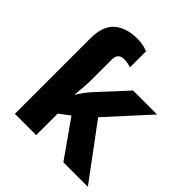

<svg xmlns="http://www.w3.org/2000/svg" viewBox="-205 -910 1053 1053"><g transform="rotate(45 321.0 -383.5)"><path d="M342 -751V-626Q317 -636 287 -636Q241 -636 241 -584V-427Q241 -385 233 -307H235Q260 -350 300 -393L444 -549H630L412 -310L642 0H452L302 -213L241 -167V0H76V-587Q76 -681 125 -724Q174 -767 261 -767Q285 -767 307.5 -762Q330 -757 342 -751Z"/></g></svg>

Font: Noto Sans UI ExtraBold
Style: Regular
Weight: 800
Designer: Monotype Design Team
Foundry: Monotype Imaging Inc.
Version: Version 1.001